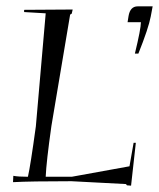

<svg xmlns="http://www.w3.org/2000/svg" viewBox="-20 -571 501 605"><path d="M424 -501H382L385 -520Q390 -551 414 -551H461L455 -519Q448 -482 416 -402H405Q424 -480 424 -501ZM68 -14Q76 -49 93 -173L124 -529L56 -533V-540L209 -541L206 -528L201 -525L142 -174Q126 -61 124 -14H206L388 -47L401 -121H408L393 14L380 13L377 9L205 0Q76 0 21 3L22 -17Q37 -14 68 -14Z"/></svg>

Font: Kleymissky
Style: Regular
Weight: 500
Italic angle: -8°
Designer: gluk
Foundry: gluk
Version: Version 0.283